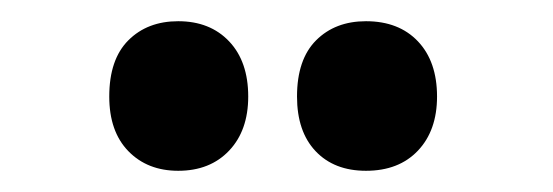

<svg xmlns="http://www.w3.org/2000/svg" viewBox="-20 -776 521 181"><path d="M83 -685Q83 -720 101 -738Q119 -756 148 -756Q178 -756 196 -737Q214 -718 214 -685Q214 -653 196 -634Q178 -615 148 -615Q119 -615 101 -633.5Q83 -652 83 -685ZM260 -685Q260 -720 278 -738Q296 -756 325 -756Q356 -756 374 -737Q392 -718 392 -685Q392 -653 374 -634Q356 -615 325 -615Q295 -615 277.5 -633.5Q260 -652 260 -685Z"/></svg>

Font: Noto Sans Malayalam ExtraCondensed ExtraBold
Style: Regular
Weight: 800
Width: 2
Designer: Jelle Bosma - Monotype Design Team
Foundry: Monotype Imaging Inc.
Version: Version 2.104; ttfautohint (v1.8.4.7-5d5b)